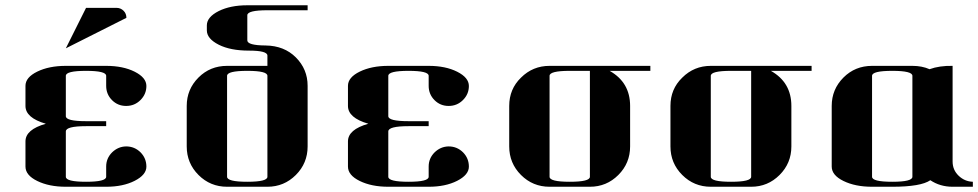

<svg xmlns="http://www.w3.org/2000/svg" viewBox="-20 -712 3729 732"><path d="M77.1 -77.1V-172.9Q77.1 -218.3 154.8 -240.2Q77.1 -262.7 77.1 -308.1V-384.8Q77.1 -417 122.1 -439Q167 -460.9 231 -460.9H384.8Q449.2 -460.9 493.7 -438.5Q538.1 -416 538.1 -384.3Q538.1 -353 515.6 -330.6Q493.2 -308.1 460.9 -308.1Q429.2 -308.1 407.2 -330.1Q384.8 -352.5 384.8 -384.8V-422.9Q384.8 -441.9 308.1 -441.9Q231 -441.9 231 -422.9V-269Q231 -250 308.1 -250H384.8V-231H308.1Q231 -231 231 -210.9V-38.1Q231 -19 308.1 -19Q384.8 -19 384.8 -38.1V-77.1Q384.8 -108.4 407.2 -130.9Q430.2 -153.3 460.9 -153.8Q493.2 -153.8 516.1 -130.9Q538.1 -108.4 538.1 -76.7Q538.1 -45.4 493.2 -22.5Q448.7 0 384.8 0H231Q167 0 122.1 -22Q77.1 -43.9 77.1 -77.1ZM231 -527.8 308.1 -682.1H423.8Q439.9 -682.1 451.2 -670.9Q461.9 -660.2 461.9 -644Z M691.9 -153.8V-308.1Q691.9 -371.6 736.8 -416.5Q781.2 -460.9 845.7 -460.9H999.5V-500Q999.5 -519 929.2 -519Q858.4 -519 814 -541.5Q768.6 -564.5 768.6 -596.2V-615.2Q768.6 -647 814 -669.9Q858.4 -691.9 922.9 -691.9H1152.8V-672.9H999.5Q922.9 -672.9 922.9 -653.8V-558.1Q922.9 -539.1 992.7 -538.6Q1063.5 -537.6 1107.9 -493.2Q1152.8 -448.2 1152.8 -384.8V-153.8Q1152.8 -89.8 1107.9 -44.9Q1063 0 999.5 0H845.7Q781.7 0 736.8 -44.9Q691.9 -89.8 691.9 -153.8ZM845.7 -38.1Q845.7 -19 922.9 -19Q999.5 -19 999.5 -38.1V-422.9Q999.5 -441.9 922.9 -441.9Q845.7 -441.9 845.7 -422.9Z M1306.6 -77.1V-172.9Q1306.6 -218.3 1384.3 -240.2Q1306.6 -262.7 1306.6 -308.1V-384.8Q1306.6 -417 1351.6 -439Q1396.5 -460.9 1460.4 -460.9H1614.3Q1678.7 -460.9 1723.1 -438.5Q1767.6 -416 1767.6 -384.3Q1767.6 -353 1745.1 -330.6Q1722.7 -308.1 1690.4 -308.1Q1658.7 -308.1 1636.7 -330.1Q1614.3 -352.5 1614.3 -384.8V-422.9Q1614.3 -441.9 1537.6 -441.9Q1460.4 -441.9 1460.4 -422.9V-269Q1460.4 -250 1537.6 -250H1614.3V-231H1537.6Q1460.4 -231 1460.4 -210.9V-38.1Q1460.4 -19 1537.6 -19Q1614.3 -19 1614.3 -38.1V-77.1Q1614.3 -108.4 1636.7 -130.9Q1659.7 -153.3 1690.4 -153.8Q1722.7 -153.8 1745.6 -130.9Q1767.6 -108.4 1767.6 -76.7Q1767.6 -45.4 1722.7 -22.5Q1678.2 0 1614.3 0H1460.4Q1396.5 0 1351.6 -22Q1306.6 -43.9 1306.6 -77.1Z M1921.4 -153.8V-308.1Q1921.4 -372.6 1966.3 -416Q2011.2 -460.9 2075.2 -460.9H2459.5V-441.9H2304.2Q2382.3 -397.9 2382.3 -308.1V-153.8Q2382.3 -89.8 2337.4 -44.9Q2292.5 0 2229 0H2075.2Q2011.2 0 1966.3 -44.9Q1921.4 -89.8 1921.4 -153.8ZM2075.2 -38.1Q2075.2 -19 2152.3 -19Q2229 -19 2229 -38.1V-441.9H2152.3Q2075.2 -441.9 2075.2 -422.9Z M2536.1 -153.8V-308.1Q2536.1 -372.6 2581.1 -416Q2626 -460.9 2689.9 -460.9H3074.2V-441.9H2918.9Q2997.1 -397.9 2997.1 -308.1V-153.8Q2997.1 -89.8 2952.1 -44.9Q2907.2 0 2843.8 0H2689.9Q2626 0 2581.1 -44.9Q2536.1 -89.8 2536.1 -153.8ZM2689.9 -38.1Q2689.9 -19 2767.1 -19Q2843.8 -19 2843.8 -38.1V-441.9H2767.1Q2689.9 -441.9 2689.9 -422.9Z M3150.9 -77.1V-308.1Q3150.9 -371.6 3195.8 -416.5Q3240.2 -460.9 3304.7 -460.9H3458.5Q3495.1 -460.9 3523.9 -448.2Q3561.5 -461.9 3611.8 -460.9V-96.2Q3611.8 -64 3634.8 -42Q3657.7 -20 3689 -19V0H3611.8Q3564 0 3526.9 -24.9Q3490.7 0 3381.8 0H3304.7Q3240.7 0 3195.8 -22Q3150.9 -43.9 3150.9 -77.1ZM3304.7 -38.1Q3304.7 -19 3381.8 -19Q3458.5 -19 3458.5 -38.1V-422.9Q3458.5 -441.9 3381.8 -441.9Q3304.7 -441.9 3304.7 -422.9Z"/></svg>

Font: Hjet
Style: Regular
Weight: 400
Designer: T. Christopher White
Version: Version 1.2